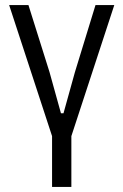

<svg xmlns="http://www.w3.org/2000/svg" viewBox="-20 -536 485 756"><path d="M185 200V0L16 -516H92L175 -252L220 -90H230L275 -252L356 -516H430L261 0V200Z"/></svg>

Font: IBM Plex Sans Condensed
Style: Regular
Weight: 400
Width: 3
Designer: Mike Abbink, Paul van der Laan, Pieter van Rosmalen
Foundry: Bold Monday
Version: Version 3.201